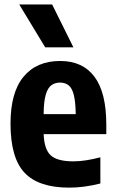

<svg xmlns="http://www.w3.org/2000/svg" viewBox="-20 -828 516 858"><path d="M289.5 10.5Q152.5 10.5 89.8 -56Q27 -122.5 27 -275.5Q27 -415 85.2 -485.2Q143.5 -555.5 249 -555.5Q349.5 -555.5 402.2 -485Q455 -414.5 455 -271.5V-228.5H175Q178 -159 207.5 -133Q237 -107 307.5 -107Q336 -107 366 -111.8Q396 -116.5 428.5 -125V-8Q355.5 10.5 289.5 10.5ZM248.5 -459Q226 -459 209.8 -447.2Q193.5 -435.5 184.5 -405Q175.5 -374.5 175 -318H318.5Q317.5 -374.5 309.5 -405Q301.5 -435.5 286 -447.2Q270.5 -459 248.5 -459ZM182 -616.5 66 -808H213L308 -616.5Z"/></svg>

Font: Encode Sans Condensed Condensed
Style: Bold
Weight: 700
Width: 3
Designer: Multiple Designers
Foundry: Impallari Type
Version: Version 3.000; ttfautohint (v1.8.3) -l 8 -r 50 -G 200 -x 14 